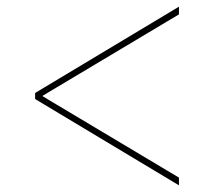

<svg xmlns="http://www.w3.org/2000/svg" viewBox="-20 -592 640 574"><path d="M85 -296V-314L515 -572V-549L108 -306V-304L515 -61V-38Z"/></svg>

Font: IBM Plex Serif Thin
Style: Regular
Weight: 100
Designer: Mike Abbink, Paul van der Laan, Pieter van Rosmalen
Foundry: Bold Monday
Version: Version 3.001